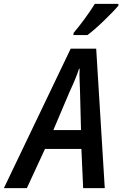

<svg xmlns="http://www.w3.org/2000/svg" viewBox="-81 -966 628 986"><path d="M282 -716H413L457 0H346L337 -201H150L57 0H-61ZM335 -298 330 -495 329 -523Q327 -561 327 -580Q327 -602 328 -613H325Q309 -564 277 -496L193 -298ZM297 -797Q356 -867 406 -946H527V-937Q504 -909 452 -859Q400 -809 368 -786H296Z"/></svg>

Font: Noto Sans UI NarrowMedium
Style: Italic
Weight: 500
Width: 4
Italic angle: -12°
Designer: Monotype Design Team
Foundry: Monotype Imaging Inc.
Version: Version 1.001